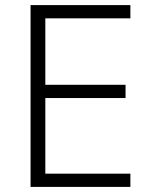

<svg xmlns="http://www.w3.org/2000/svg" viewBox="-20 -734 593 754"><path d="M492 0V-52H158V-349H473V-401H158V-662H492V-714H100V0Z"/></svg>

Font: Noto Sans Kannada Light
Style: Regular
Weight: 300
Designer: Jelle Bosma - Monotype Design Team
Foundry: Monotype Imaging Inc.
Version: Version 2.005